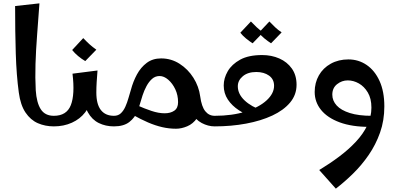

<svg xmlns="http://www.w3.org/2000/svg" viewBox="-20 -753 2362 1144"><path d="M301 0Q249 0 205.5 -19Q162 -38 132 -82.5Q102 -127 92 -202Q78 -305 74 -434Q70 -563 70 -717L215 -733Q208 -634 201 -543.5Q194 -453 191.5 -371Q189 -289 193 -215Q198 -141 223 -102Q248 -63 301 -63L321 -31Z M301 0V-63Q377 -63 402 -126.5Q427 -190 412 -314L561 -333Q558 -296 556 -264Q554 -232 554 -202L517 -172Q517 -122 487 -83Q457 -44 408.5 -22Q360 0 301 0ZM659 0Q609 0 568.5 -20Q528 -40 503.5 -84Q479 -128 479 -202H554Q554 -132 581 -97.5Q608 -63 659 -63L679 -31ZM488 -389Q466 -402 445.5 -419Q425 -436 410 -455L476 -526Q495 -506 513 -489.5Q531 -473 554 -457Z M1029 14Q987 14 946 4.5Q905 -5 862 -23.5Q819 -42 771 -69L796 -126Q841 -106 883 -92Q925 -78 961 -78Q996 -78 1018.5 -93.5Q1041 -109 1041 -144Q1041 -186 1024.5 -221Q1008 -256 982.5 -278Q957 -300 931 -300Q905 -300 886 -283Q867 -266 853 -240Q839 -214 829.5 -185Q820 -156 813 -131Q806 -106 800 -92Q784 -52 750.5 -26Q717 0 659 0V-63Q684 -63 700 -78Q716 -93 727 -117.5Q738 -142 745.5 -169Q753 -196 760 -218Q773 -267 796 -309.5Q819 -352 854.5 -378.5Q890 -405 940 -405Q1000 -405 1050 -373Q1100 -341 1132.5 -289.5Q1165 -238 1173 -178Q1175 -168 1176 -157.5Q1177 -147 1177 -137Q1177 -82 1153.5 -48.5Q1130 -15 1095.5 -0.5Q1061 14 1029 14ZM1259 0Q1220 0 1182 -20Q1144 -40 1120 -84Q1096 -128 1096 -202L1173 -178Q1181 -118 1203 -90.5Q1225 -63 1259 -63L1279 -31Z M1259 0V-63Q1364 -63 1444 -88.5Q1524 -114 1568.5 -155Q1613 -196 1613 -242Q1613 -281 1583 -302.5Q1553 -324 1507 -324Q1457 -324 1427 -299Q1397 -274 1397 -239Q1397 -193 1437 -155Q1477 -117 1545 -94L1496 -50Q1445 -69 1403.5 -96Q1362 -123 1337.5 -160Q1313 -197 1313 -244Q1313 -287 1337 -328.5Q1361 -370 1411 -397.5Q1461 -425 1542 -425Q1598 -425 1644.5 -404.5Q1691 -384 1719 -344.5Q1747 -305 1747 -248Q1747 -188 1708.5 -142Q1670 -96 1602.5 -64.5Q1535 -33 1446.5 -16.5Q1358 0 1259 0ZM1485 -495Q1465 -508 1445.5 -524Q1426 -540 1412 -558L1475 -625Q1492 -607 1509 -591Q1526 -575 1548 -560ZM1595 -495Q1575 -508 1555.5 -524Q1536 -540 1522 -558L1585 -625Q1602 -607 1619 -591Q1636 -575 1658 -560Z M1981 371 1882 260Q1945 222 2001 180Q2057 138 2100.5 91.5Q2144 45 2168.5 -6Q2193 -57 2193 -112Q2193 -166 2171.5 -202Q2150 -238 2118 -256Q2086 -274 2052 -274Q2017 -274 1988.5 -251.5Q1960 -229 1960 -189Q1960 -153 1986 -124.5Q2012 -96 2064.5 -79.5Q2117 -63 2195 -63L2182 3Q2077 3 2004 -24Q1931 -51 1893 -98Q1855 -145 1855 -205Q1855 -260 1880 -304Q1905 -348 1951 -373.5Q1997 -399 2056 -399Q2116 -399 2164.5 -366Q2213 -333 2241.5 -270.5Q2270 -208 2270 -119Q2270 -35 2244.5 37Q2219 109 2177 170Q2135 231 2084 281Q2033 331 1981 371Z"/></svg>

Font: Marhey Light
Style: Regular
Weight: 400
Version: Version 1.000